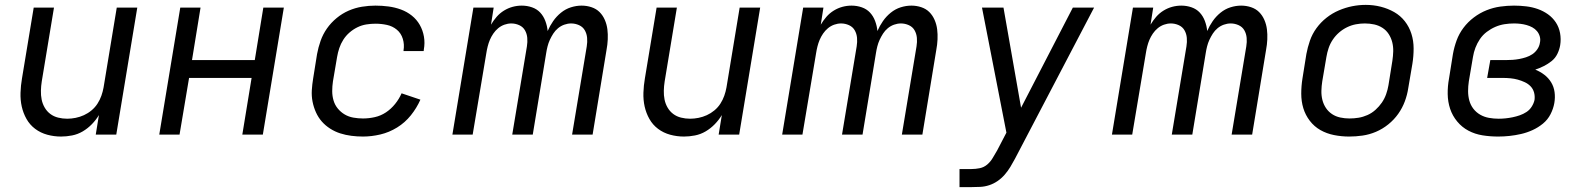

<svg xmlns="http://www.w3.org/2000/svg" viewBox="-20 -551 6490 786"><path d="M230 8Q201 8 173.5 0.5Q146 -7 124 -23.5Q102 -40 88.5 -64Q75 -88 69 -115Q63 -142 64 -171.5Q65 -201 70 -230L118 -520H201L151 -218Q148 -199 147.5 -180Q147 -161 150.5 -143.5Q154 -126 163 -110.5Q172 -95 186 -84.5Q200 -74 218 -69.5Q236 -65 255 -65Q272 -65 289.5 -68.5Q307 -72 323.5 -79.5Q340 -87 354.5 -99Q369 -111 379 -126.5Q389 -142 395 -159Q401 -176 404 -193L458 -520H542L456 0H372L385 -80Q373 -60 356 -42.5Q339 -25 318.5 -13Q298 -1 275 3.5Q252 8 230 8Z M632 0 718 -520H801L766 -305H1023L1058 -520H1142L1056 0H972L1010 -232H754L715 0Z M1466 8Q1442 8 1418.5 5Q1395 2 1373 -5Q1351 -12 1331.5 -24.5Q1312 -37 1297.5 -53.5Q1283 -70 1273.5 -91Q1264 -112 1259.5 -135Q1255 -158 1256.5 -182Q1258 -206 1262 -230L1278 -330Q1283 -357 1292.5 -384Q1302 -411 1318.5 -434.5Q1335 -458 1358 -477Q1381 -496 1407.5 -507.5Q1434 -519 1462 -523.5Q1490 -528 1517 -528Q1544 -528 1570.5 -524.5Q1597 -521 1621.5 -512Q1646 -503 1666 -487Q1686 -471 1698.5 -449Q1711 -427 1715.5 -401Q1720 -375 1715 -348Q1715 -346 1715 -345Q1715 -344 1714 -342H1632Q1632 -343 1632 -344Q1632 -345 1632 -345Q1636 -369 1629 -392Q1622 -415 1604.5 -429.5Q1587 -444 1564 -449Q1541 -454 1517 -454Q1499 -454 1480 -451Q1461 -448 1443.5 -439.5Q1426 -431 1411 -418Q1396 -405 1385.5 -388.5Q1375 -372 1369 -354Q1363 -336 1360 -318L1343 -218Q1340 -198 1340 -178Q1340 -158 1345.5 -139.5Q1351 -121 1363 -106.5Q1375 -92 1391 -82.5Q1407 -73 1426.5 -69.5Q1446 -66 1466 -66Q1490 -66 1514.5 -71.5Q1539 -77 1560 -91Q1581 -105 1597.5 -125.5Q1614 -146 1624 -169L1701 -143Q1686 -109 1662 -79Q1638 -49 1605.5 -29Q1573 -9 1537 -0.5Q1501 8 1466 8Z M1832 0 1918 -520H2001L1990 -450Q2000 -467 2013 -482Q2026 -497 2043 -507.5Q2060 -518 2078.5 -523Q2097 -528 2116 -528Q2116 -528 2116 -528Q2116 -528 2116 -528Q2138 -528 2158 -521Q2178 -514 2191.5 -499.5Q2205 -485 2212.5 -465Q2220 -445 2222 -424Q2231 -445 2244.5 -464.5Q2258 -484 2276.5 -499Q2295 -514 2317 -521Q2339 -528 2361 -528Q2361 -528 2361 -528Q2361 -528 2361 -528Q2382 -528 2401.5 -521.5Q2421 -515 2434.5 -501.5Q2448 -488 2456 -469.5Q2464 -451 2466.5 -431Q2469 -411 2468 -389.5Q2467 -368 2463 -347L2406 0H2322L2382 -361Q2385 -379 2383.5 -396Q2382 -413 2374 -427Q2366 -441 2350.5 -448Q2335 -455 2318 -455Q2304 -455 2290 -450Q2276 -445 2264.5 -435.5Q2253 -426 2245 -413.5Q2237 -401 2231 -388Q2225 -375 2221.5 -361Q2218 -347 2216 -334L2161 0H2077L2137 -361Q2140 -379 2138.5 -396Q2137 -413 2129 -427Q2121 -441 2105.5 -448Q2090 -455 2073 -455Q2059 -455 2045 -450Q2031 -445 2019.5 -435.5Q2008 -426 1999.5 -413.5Q1991 -401 1985.5 -388Q1980 -375 1976.5 -361Q1973 -347 1971 -334L1915 0Z M2780 8Q2751 8 2723.5 0.5Q2696 -7 2674 -23.5Q2652 -40 2638.5 -64Q2625 -88 2619 -115Q2613 -142 2614 -171.5Q2615 -201 2620 -230L2668 -520H2751L2701 -218Q2698 -199 2697.5 -180Q2697 -161 2700.5 -143.5Q2704 -126 2713 -110.5Q2722 -95 2736 -84.5Q2750 -74 2768 -69.5Q2786 -65 2805 -65Q2822 -65 2839.5 -68.5Q2857 -72 2873.5 -79.5Q2890 -87 2904.5 -99Q2919 -111 2929 -126.5Q2939 -142 2945 -159Q2951 -176 2954 -193L3008 -520H3092L3006 0H2922L2935 -80Q2923 -60 2906 -42.5Q2889 -25 2868.5 -13Q2848 -1 2825 3.5Q2802 8 2780 8Z M3182 0 3268 -520H3351L3340 -450Q3350 -467 3363 -482Q3376 -497 3393 -507.5Q3410 -518 3428.5 -523Q3447 -528 3466 -528Q3466 -528 3466 -528Q3466 -528 3466 -528Q3488 -528 3508 -521Q3528 -514 3541.5 -499.5Q3555 -485 3562.5 -465Q3570 -445 3572 -424Q3581 -445 3594.5 -464.5Q3608 -484 3626.5 -499Q3645 -514 3667 -521Q3689 -528 3711 -528Q3711 -528 3711 -528Q3711 -528 3711 -528Q3732 -528 3751.5 -521.5Q3771 -515 3784.5 -501.5Q3798 -488 3806 -469.5Q3814 -451 3816.5 -431Q3819 -411 3818 -389.5Q3817 -368 3813 -347L3756 0H3672L3732 -361Q3735 -379 3733.5 -396Q3732 -413 3724 -427Q3716 -441 3700.5 -448Q3685 -455 3668 -455Q3654 -455 3640 -450Q3626 -445 3614.5 -435.5Q3603 -426 3595 -413.5Q3587 -401 3581 -388Q3575 -375 3571.5 -361Q3568 -347 3566 -334L3511 0H3427L3487 -361Q3490 -379 3488.5 -396Q3487 -413 3479 -427Q3471 -441 3455.5 -448Q3440 -455 3423 -455Q3409 -455 3395 -450Q3381 -445 3369.5 -435.5Q3358 -426 3349.5 -413.5Q3341 -401 3335.5 -388Q3330 -375 3326.5 -361Q3323 -347 3321 -334L3265 0Z M3908 215V141H3957Q3974 141 3991 137.5Q4008 134 4021.5 122.5Q4035 111 4044 95.5Q4053 80 4062 65L4100 -8L4000 -520H4088L4160 -110L4372 -520H4459L4135 99Q4126 116 4116 132.5Q4106 149 4093 164Q4080 179 4064 190Q4048 201 4030 207Q4012 213 3993.5 214Q3975 215 3957 215Z M4532 0 4618 -520H4701L4690 -450Q4700 -467 4713 -482Q4726 -497 4743 -507.5Q4760 -518 4778.5 -523Q4797 -528 4816 -528Q4816 -528 4816 -528Q4816 -528 4816 -528Q4838 -528 4858 -521Q4878 -514 4891.5 -499.5Q4905 -485 4912.5 -465Q4920 -445 4922 -424Q4931 -445 4944.5 -464.5Q4958 -484 4976.5 -499Q4995 -514 5017 -521Q5039 -528 5061 -528Q5061 -528 5061 -528Q5061 -528 5061 -528Q5082 -528 5101.5 -521.5Q5121 -515 5134.5 -501.5Q5148 -488 5156 -469.5Q5164 -451 5166.5 -431Q5169 -411 5168 -389.5Q5167 -368 5163 -347L5106 0H5022L5082 -361Q5085 -379 5083.5 -396Q5082 -413 5074 -427Q5066 -441 5050.5 -448Q5035 -455 5018 -455Q5004 -455 4990 -450Q4976 -445 4964.5 -435.5Q4953 -426 4945 -413.5Q4937 -401 4931 -388Q4925 -375 4921.5 -361Q4918 -347 4916 -334L4861 0H4777L4837 -361Q4840 -379 4838.5 -396Q4837 -413 4829 -427Q4821 -441 4805.5 -448Q4790 -455 4773 -455Q4759 -455 4745 -450Q4731 -445 4719.5 -435.5Q4708 -426 4699.5 -413.5Q4691 -401 4685.5 -388Q4680 -375 4676.5 -361Q4673 -347 4671 -334L4615 0Z M5503 8Q5472 8 5441.5 2Q5411 -4 5385.5 -18.5Q5360 -33 5342 -56.5Q5324 -80 5315.5 -108Q5307 -136 5307 -167.5Q5307 -199 5312 -230L5328 -330Q5333 -357 5342.5 -384.5Q5352 -412 5369.5 -436Q5387 -460 5410.5 -478.5Q5434 -497 5461 -508.5Q5488 -520 5515.5 -525.5Q5543 -531 5571 -531Q5603 -531 5632.5 -523.5Q5662 -516 5687.5 -501.5Q5713 -487 5731 -464Q5749 -441 5758 -412.5Q5767 -384 5767 -352.5Q5767 -321 5762 -290L5745 -190Q5741 -163 5731 -136Q5721 -109 5704 -85Q5687 -61 5663.5 -42Q5640 -23 5613 -11.5Q5586 0 5558 4Q5530 8 5503 8ZM5504 -66Q5523 -66 5541.5 -69Q5560 -72 5578 -80Q5596 -88 5611 -101.5Q5626 -115 5637 -131Q5648 -147 5654.5 -165.5Q5661 -184 5664 -202L5680 -302Q5683 -322 5683.5 -341Q5684 -360 5679.5 -378Q5675 -396 5665 -411.5Q5655 -427 5639.5 -437Q5624 -447 5605.5 -451Q5587 -455 5567 -455Q5549 -455 5530.5 -451.5Q5512 -448 5494.5 -439.5Q5477 -431 5462 -418Q5447 -405 5436 -388.5Q5425 -372 5419 -354Q5413 -336 5410 -318L5393 -218Q5390 -199 5389.5 -179.5Q5389 -160 5393.5 -142Q5398 -124 5408 -109Q5418 -94 5433 -84Q5448 -74 5466.5 -70Q5485 -66 5504 -66Z M6113 8Q6080 8 6049 3Q6018 -2 5991.5 -16Q5965 -30 5945.5 -53.5Q5926 -77 5916.5 -105.5Q5907 -134 5906.5 -166Q5906 -198 5912 -230L5928 -330Q5933 -358 5943 -385.5Q5953 -413 5971 -437Q5989 -461 6013.5 -479.5Q6038 -498 6065.5 -509Q6093 -520 6121.5 -524Q6150 -528 6178 -528Q6203 -528 6228 -525Q6253 -522 6275.5 -514Q6298 -506 6317 -492.5Q6336 -479 6349 -459.5Q6362 -440 6366.5 -415.5Q6371 -391 6367 -366Q6364 -348 6355.5 -330.5Q6347 -313 6332 -301Q6317 -289 6300 -280.5Q6283 -272 6265 -266Q6285 -258 6302 -245Q6319 -232 6330 -214Q6341 -196 6344 -174Q6347 -152 6343 -129Q6339 -106 6327.5 -83.5Q6316 -61 6296.5 -45Q6277 -29 6254 -18.5Q6231 -8 6207 -2.5Q6183 3 6159.5 5.5Q6136 8 6113 8ZM6115 -65Q6129 -65 6143.5 -66.5Q6158 -68 6172.5 -71Q6187 -74 6201.5 -79Q6216 -84 6229 -92.5Q6242 -101 6250.5 -114.5Q6259 -128 6262 -142Q6264 -158 6260 -172.5Q6256 -187 6246 -197.5Q6236 -208 6222 -214.5Q6208 -221 6193.5 -225Q6179 -229 6163.5 -230.5Q6148 -232 6132 -232H6068L6081 -305H6144Q6158 -305 6172 -306Q6186 -307 6199.5 -309.5Q6213 -312 6227 -316.5Q6241 -321 6253 -329Q6265 -337 6273.5 -349.5Q6282 -362 6284 -376Q6287 -389 6283.5 -401.5Q6280 -414 6272 -423.5Q6264 -433 6253 -439Q6242 -445 6229.5 -448.5Q6217 -452 6204 -453.5Q6191 -455 6178 -455Q6159 -455 6139.5 -452Q6120 -449 6101.5 -441Q6083 -433 6066.5 -420.5Q6050 -408 6038.5 -391Q6027 -374 6020 -355.5Q6013 -337 6010 -318L5993 -218Q5990 -198 5990 -178Q5990 -158 5995 -139.5Q6000 -121 6011.5 -106Q6023 -91 6039.5 -81.5Q6056 -72 6075.5 -68.5Q6095 -65 6115 -65Z"/></svg>

Font: Zed Sans Extended
Style: Italic
Weight: 400
Width: 7
Italic angle: -9°
Designer: Belleve Invis
Foundry: Belleve Invis
Version: Version 1.0.0; ttfautohint (v1.8.4)